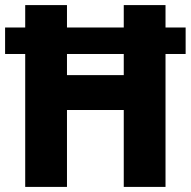

<svg xmlns="http://www.w3.org/2000/svg" viewBox="-21 -734 749 754"><path d="M78 0H242V-302H465V0H629V-522H708V-626H629V-714H465V-626H242V-714H78V-626H-1V-522H78ZM242 -439V-522H465V-439Z"/></svg>

Font: Noto Sans Myanmar SemiCondensed ExtraBold
Style: Regular
Weight: 800
Width: 4
Designer: Monotype Design Team
Foundry: Monotype Imaging Inc.
Version: Version 2.107